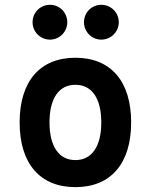

<svg xmlns="http://www.w3.org/2000/svg" viewBox="-20 -767 626 797"><path d="M293 9.8C439.9 9.8 524.4 -87.9 524.4 -258.8C524.4 -429.7 439.9 -527.3 293 -527.3C146 -527.3 61.5 -429.7 61.5 -258.8C61.5 -87.9 146 9.8 293 9.8ZM293 -102.5C224.6 -102.5 185.5 -159.2 185.5 -258.8C185.5 -358.9 224.6 -415 293 -415C361.3 -415 400.4 -358.9 400.4 -258.8C400.4 -159.2 361.3 -102.5 293 -102.5ZM400.4 -602.5C440.4 -602.5 473.1 -634.8 473.1 -674.8C473.1 -715.3 440.4 -747.1 400.4 -747.1C360.8 -747.1 328.6 -715.3 328.6 -674.8C328.6 -634.8 360.8 -602.5 400.4 -602.5ZM187.5 -602.5C227.1 -602.5 259.3 -634.8 259.3 -674.8C259.3 -715.3 227.1 -747.1 187.5 -747.1C147.5 -747.1 115.2 -715.3 115.2 -674.8C115.2 -634.8 147.5 -602.5 187.5 -602.5Z"/></svg>

Font: Cascadia Code NF SemiBold
Style: Regular
Weight: 600
Monospace: yes
Designer: Aaron Bell
Foundry: Saja Typeworks
Version: Version 2404.023